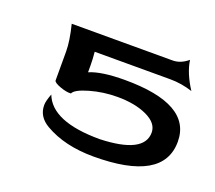

<svg xmlns="http://www.w3.org/2000/svg" viewBox="-68 -410 560 499"><g transform="rotate(20 212.0 -161.0)"><path d="M71 -232V-152Q72 -146 90 -139.5Q108 -133 120 -134Q125 -146 161.5 -156.5Q198 -167 237 -167Q286 -167 319 -151.5Q352 -136 352 -110Q352 -52 231 -48Q98 -48 73 -114Q65 -93 65 -82Q65 -50 96 -32Q151 0 231 0Q424 0 424 -111Q424 -215 240 -215Q176 -215 143 -201V-219Q143 -237 141 -257H350Q381 -257 412 -247Q386 -287 381 -322Q361 -305 339 -305H60Q71 -261 71 -232Z"/></g></svg>

Font: RIT Indira
Style: Bold
Weight: 700
Designer: Sudheer S
Version: 0.9